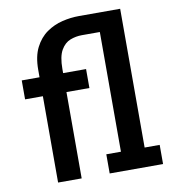

<svg xmlns="http://www.w3.org/2000/svg" viewBox="-83 -824 817 898"><g transform="rotate(-10 325.0 -375.0)"><path d="M120.5 0V-410H36V-500H120.5V-535.5Q120.5 -599 141.8 -640.8Q163 -682.5 197.2 -706.5Q231.5 -730.5 271.8 -740.2Q312 -750 350.5 -750H547.5V-91H619V0H365.5V-91H435V-659.5H349.5Q321 -659.5 294.2 -649.2Q267.5 -639 250 -608.8Q232.5 -578.5 232.5 -519V-500H341.5V-410H232.5V0Z"/></g></svg>

Font: Trispace Condensed Medium
Style: Regular
Weight: 500
Width: 3
Designer: Tyler Finck
Foundry: Etcetera Type Company
Version: Version 1.210; ttfautohint (v1.8.3)